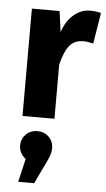

<svg xmlns="http://www.w3.org/2000/svg" viewBox="-59 -584 520 946"><g transform="rotate(5 201.0 -110.5)"><path d="M402 -539 377 -386Q347 -393 329 -393Q283 -393 258.5 -362Q234 -331 219 -267V0H61V-531H198L212 -428Q230 -483 266.5 -514.5Q303 -546 349 -546Q377 -546 402 -539ZM220 145Q220 164 214 181.5Q208 199 193 229L147 325H68L95 210Q62 184 62 145Q62 113 84.5 90.5Q107 68 141 68Q175 68 197.5 90Q220 112 220 145Z"/></g></svg>

Font: FiraGOUPP
Style: Bold
Weight: 700
Designer: bBox Type
Foundry: bBox Type GmbH
Version: Version 1.001